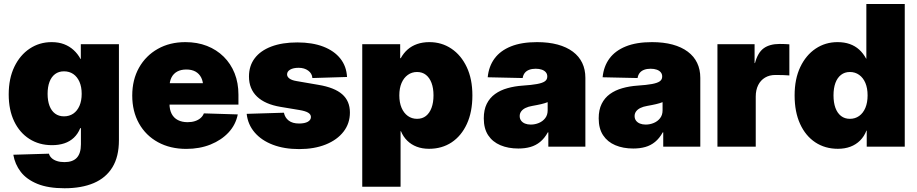

<svg xmlns="http://www.w3.org/2000/svg" viewBox="-20 -748 4677 979"><path d="M309.1 211.9Q225.6 211.9 170.7 189.5Q115.7 167 85.9 128.4Q56.2 89.8 47.9 41L229.5 35.6Q232.9 48.3 243.4 58.1Q253.9 67.9 270.5 73.2Q287.1 78.6 308.6 78.6Q351.1 78.6 371.8 56.2Q392.6 33.7 392.6 -12.2V-94.7H389.2Q377.4 -65.4 356.7 -45.9Q335.9 -26.4 307.9 -17.1Q279.8 -7.8 245.1 -7.8Q179.7 -7.8 129.9 -39.6Q80.1 -71.3 52.2 -129.4Q24.4 -187.5 24.4 -266.6Q24.4 -347.7 53.2 -407.5Q82 -467.3 131.6 -500.2Q181.2 -533.2 243.2 -533.2Q278.8 -533.2 306.4 -522.7Q334 -512.2 355.2 -492.9Q376.5 -473.6 390.6 -447.3H392.1V-522.5H586.4V-33.2Q586.4 50.8 553.2 105Q520 159.2 458 185.5Q396 211.9 309.1 211.9ZM306.2 -154.8Q333.5 -154.8 353.8 -168.7Q374 -182.6 385.3 -208.5Q396.5 -234.4 396.5 -269.5Q396.5 -304.7 385.3 -330.6Q374 -356.4 353.8 -370.4Q333.5 -384.3 306.2 -384.3Q279.8 -384.3 261 -370.4Q242.2 -356.4 232.4 -330.6Q222.7 -304.7 222.7 -269.5Q222.7 -234.4 232.4 -208.5Q242.2 -182.6 261 -168.7Q279.8 -154.8 306.2 -154.8Z M929.7 11.2Q848.1 11.2 785.6 -22.9Q723.1 -57.1 688.7 -118.7Q654.3 -180.2 654.3 -260.7Q654.3 -341.3 688.7 -402.6Q723.1 -463.9 784.2 -498.5Q845.2 -533.2 925.3 -533.2Q985.8 -533.2 1035.2 -513.9Q1084.5 -494.6 1120.6 -459Q1156.7 -423.3 1176.3 -374.3Q1195.8 -325.2 1195.8 -265.1V-214.8H712.4V-323.7H1106.4L1016.1 -303.7Q1016.1 -332.5 1005.9 -352.5Q995.6 -372.6 976.6 -383.1Q957.5 -393.6 930.2 -393.6Q902.8 -393.6 883.5 -383.1Q864.3 -372.6 854.2 -352.5Q844.2 -332.5 844.2 -303.7V-219.2Q844.2 -189 855.2 -167.7Q866.2 -146.5 887.2 -135.7Q908.2 -125 936.5 -125Q957.5 -125 974.1 -130.4Q990.7 -135.7 1002.4 -145.8Q1014.2 -155.8 1019.5 -169.9L1192.4 -164.6Q1182.1 -112.3 1145.8 -73Q1109.4 -33.7 1053.7 -11.2Q998 11.2 929.7 11.2Z M1505.4 12.2Q1429.2 12.2 1371.1 -10Q1313 -32.2 1278.3 -72.8Q1243.7 -113.3 1237.8 -167.5L1427.7 -173.3Q1432.6 -148.4 1451.9 -133.3Q1471.2 -118.2 1504.9 -118.2Q1533.7 -118.2 1549.6 -127.2Q1565.4 -136.2 1565.4 -151.4Q1565.4 -165 1551 -173.6Q1536.6 -182.1 1506.8 -187L1410.2 -203.1Q1331.5 -216.3 1290.5 -255.6Q1249.5 -294.9 1249.5 -357.9Q1249.5 -412.1 1278.8 -450.9Q1308.1 -489.7 1363.5 -510.7Q1418.9 -531.7 1496.1 -531.7Q1572.8 -531.7 1628.4 -510.3Q1684.1 -488.8 1715.3 -449.5Q1746.6 -410.2 1749.5 -355.5L1572.8 -350.1Q1571.3 -373.5 1551.5 -387.9Q1531.7 -402.3 1502.9 -402.3Q1475.6 -402.3 1459.7 -393.1Q1443.8 -383.8 1443.8 -368.7Q1443.8 -356.4 1456.1 -347.4Q1468.3 -338.4 1492.7 -334.5L1603.5 -315.4Q1685.5 -301.8 1724.9 -267.3Q1764.2 -232.9 1764.2 -174.3Q1764.2 -118.7 1731.7 -76.7Q1699.2 -34.7 1640.9 -11.2Q1582.5 12.2 1505.4 12.2Z M1827.1 204.1V-522.5H2020.5V-451.2H2023.4Q2037.6 -477.1 2058.3 -495.4Q2079.1 -513.7 2106.9 -523.4Q2134.8 -533.2 2169.4 -533.2Q2231.9 -533.2 2281.5 -500Q2331.1 -466.8 2359.9 -406Q2388.7 -345.2 2388.7 -261.7Q2388.7 -177.2 2360.6 -116.2Q2332.5 -55.2 2283 -22.2Q2233.4 10.7 2167.5 10.7Q2132.8 10.7 2104.7 0Q2076.7 -10.7 2056.4 -30.8Q2036.1 -50.8 2024.4 -79.1H2022.5V204.1ZM2106.4 -142.1Q2133.3 -142.1 2151.9 -156.7Q2170.4 -171.4 2180.4 -198.2Q2190.4 -225.1 2190.4 -261.7Q2190.4 -298.3 2180.4 -325Q2170.4 -351.6 2151.9 -366.2Q2133.3 -380.9 2106.4 -380.9Q2080.1 -380.9 2059.6 -366.2Q2039.1 -351.6 2027.6 -325Q2016.1 -298.3 2016.1 -261.7Q2016.1 -225.1 2027.6 -198.2Q2039.1 -171.4 2059.6 -156.7Q2080.1 -142.1 2106.4 -142.1Z M2623 9.3Q2571.3 9.3 2531.5 -7.6Q2491.7 -24.4 2469.2 -58.3Q2446.8 -92.3 2446.8 -144.5Q2446.8 -188 2461.9 -218.5Q2477.1 -249 2504.2 -268.6Q2531.2 -288.1 2567.4 -298.3Q2603.5 -308.6 2645.5 -311.5Q2690.9 -314.5 2718.5 -319.6Q2746.1 -324.7 2758.3 -333.5Q2770.5 -342.3 2770.5 -356.9V-358.9Q2770.5 -370.6 2763.2 -379.4Q2755.9 -388.2 2742.7 -392.8Q2729.5 -397.5 2711.4 -397.5Q2692.4 -397.5 2678.2 -392.1Q2664.1 -386.7 2655.8 -376.2Q2647.5 -365.7 2645 -350.1L2466.8 -354Q2472.2 -409.7 2501.7 -449.7Q2531.2 -489.7 2585.4 -511.5Q2639.6 -533.2 2718.3 -533.2Q2777.3 -533.2 2823.2 -520.8Q2869.1 -508.3 2900.9 -484.6Q2932.6 -460.9 2948.7 -427.2Q2964.8 -393.6 2964.8 -351.1V0H2775.9V-73.2H2773.4Q2756.3 -42.5 2734.1 -24.4Q2711.9 -6.3 2684.3 1.5Q2656.7 9.3 2623 9.3ZM2686.5 -112.8Q2708 -112.8 2727.8 -121.1Q2747.6 -129.4 2760 -145.5Q2772.5 -161.6 2772.5 -185.1V-227.1Q2765.1 -224.1 2756.8 -221.7Q2748.5 -219.2 2739.3 -217Q2730 -214.8 2718.8 -212.6Q2707.5 -210.4 2694.3 -208Q2673.8 -204.6 2659.4 -197.5Q2645 -190.4 2637.5 -179.9Q2629.9 -169.4 2629.9 -156.2Q2629.9 -142.6 2637.2 -132.8Q2644.5 -123 2657.2 -117.9Q2669.9 -112.8 2686.5 -112.8Z M3209 9.3Q3157.2 9.3 3117.4 -7.6Q3077.6 -24.4 3055.2 -58.3Q3032.7 -92.3 3032.7 -144.5Q3032.7 -188 3047.9 -218.5Q3063 -249 3090.1 -268.6Q3117.2 -288.1 3153.3 -298.3Q3189.5 -308.6 3231.4 -311.5Q3276.9 -314.5 3304.4 -319.6Q3332 -324.7 3344.2 -333.5Q3356.4 -342.3 3356.4 -356.9V-358.9Q3356.4 -370.6 3349.1 -379.4Q3341.8 -388.2 3328.6 -392.8Q3315.4 -397.5 3297.4 -397.5Q3278.3 -397.5 3264.2 -392.1Q3250 -386.7 3241.7 -376.2Q3233.4 -365.7 3231 -350.1L3052.7 -354Q3058.1 -409.7 3087.6 -449.7Q3117.2 -489.7 3171.4 -511.5Q3225.6 -533.2 3304.2 -533.2Q3363.3 -533.2 3409.2 -520.8Q3455.1 -508.3 3486.8 -484.6Q3518.6 -460.9 3534.7 -427.2Q3550.8 -393.6 3550.8 -351.1V0H3361.8V-73.2H3359.4Q3342.3 -42.5 3320.1 -24.4Q3297.9 -6.3 3270.3 1.5Q3242.7 9.3 3209 9.3ZM3272.5 -112.8Q3293.9 -112.8 3313.7 -121.1Q3333.5 -129.4 3345.9 -145.5Q3358.4 -161.6 3358.4 -185.1V-227.1Q3351.1 -224.1 3342.8 -221.7Q3334.5 -219.2 3325.2 -217Q3315.9 -214.8 3304.7 -212.6Q3293.5 -210.4 3280.3 -208Q3259.8 -204.6 3245.4 -197.5Q3231 -190.4 3223.4 -179.9Q3215.8 -169.4 3215.8 -156.2Q3215.8 -142.6 3223.1 -132.8Q3230.5 -123 3243.2 -117.9Q3255.9 -112.8 3272.5 -112.8Z M3638.2 0V-522.5H3827.6V-426.3H3829.6Q3843.8 -480 3874.3 -502Q3904.8 -523.9 3955.6 -523.9Q3969.7 -523.9 3981.4 -523.4Q3993.2 -522.9 4004.9 -522V-363.3Q3993.7 -364.7 3972.4 -365.2Q3951.2 -365.7 3933.1 -365.7Q3903.3 -365.7 3880.9 -352.3Q3858.4 -338.9 3845.9 -314Q3833.5 -289.1 3833.5 -255.4V0Z M4252.4 10.7Q4187 10.7 4137.2 -22.2Q4087.4 -55.2 4059.6 -116.2Q4031.7 -177.2 4031.7 -261.7Q4031.7 -345.2 4060.5 -406Q4089.4 -466.8 4138.9 -500Q4188.5 -533.2 4250.5 -533.2Q4285.6 -533.2 4313 -523.4Q4340.3 -513.7 4361.1 -494.9Q4381.8 -476.1 4396.5 -448.7H4397.5V-727.5H4593.3V0H4399.4V-82H4397.9Q4386.7 -52.7 4365.7 -31.7Q4344.7 -10.7 4316.2 0Q4287.6 10.7 4252.4 10.7ZM4313.5 -142.1Q4340.3 -142.1 4360.8 -156.7Q4381.3 -171.4 4392.6 -198.2Q4403.8 -225.1 4403.8 -261.7Q4403.8 -298.3 4392.6 -325Q4381.3 -351.6 4360.8 -366.2Q4340.3 -380.9 4313.5 -380.9Q4287.1 -380.9 4268.3 -366.2Q4249.5 -351.6 4239.7 -325Q4230 -298.3 4230 -261.7Q4230 -225.1 4239.7 -198.2Q4249.5 -171.4 4268.3 -156.7Q4287.1 -142.1 4313.5 -142.1Z"/></svg>

Font: Inter 28pt Black
Style: Regular
Weight: 900
Designer: Rasmus Andersson
Foundry: rsms
Version: Version 4.001;git-66647c0bb